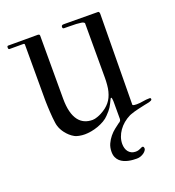

<svg xmlns="http://www.w3.org/2000/svg" viewBox="-167 -836 1110 1220"><g transform="rotate(-20 388.5 -225.5)"><path d="M616.2 212.4Q616.2 217.8 610.8 225.3Q605.5 232.9 596.4 239.5Q587.4 246.1 575 250.7Q562.5 255.4 548.3 255.4Q537.1 255.4 522.7 254.4Q508.3 253.4 493.2 250.2Q478 247.1 463.4 240.7Q448.7 234.4 437 223.9Q425.3 213.4 418.2 197.8Q411.1 182.1 411.1 160.2Q411.1 130.4 422.1 106.4Q433.1 82.5 449 63.2Q464.8 43.9 483.2 29.5Q501.5 15.1 516.1 4.4Q517.6 3.4 520.3 2Q522.9 0.5 525.6 -2Q528.3 -4.4 530.3 -8.1Q532.2 -11.7 532.7 -17.1V-136.7Q532.7 -139.2 532 -146.7Q531.2 -154.3 530.3 -159.7Q530.3 -160.6 528.3 -162.6L526.9 -164.1Q523.4 -164.1 521 -158.7Q512.2 -140.6 506.6 -129.4Q501 -118.2 495.1 -108.9Q489.3 -99.6 481.2 -90.1Q473.1 -80.6 460 -66.9Q445.8 -51.3 425 -39.3Q404.3 -27.3 381.1 -19Q357.9 -10.7 334.5 -6.6Q311 -2.4 291 -2.4Q272 -2.4 253.2 -6.1Q234.4 -9.8 224.6 -15.1Q207.5 -24.4 194.1 -36.6Q180.7 -48.8 170.4 -62Q160.2 -75.2 153.1 -88.9Q146 -102.5 142.6 -114.7Q139.6 -123.5 137.5 -139.2Q135.3 -154.8 133.5 -173.3Q131.8 -191.9 130.6 -211.7Q129.4 -231.4 128.7 -248.8Q127.9 -266.1 127.7 -279.3Q127.4 -292.5 127.4 -297.4V-668.9Q127.4 -675.8 118.2 -675.8H24.9Q17.6 -675.8 17.6 -688.5Q17.6 -699.2 24.9 -699.2H227.1Q230 -699.2 233.9 -697Q237.8 -694.8 237.8 -688.5V-262.7Q237.8 -162.6 274.9 -114.3Q307.6 -71.8 368.2 -71.8Q376 -71.8 384.3 -73.7Q392.6 -75.7 400.6 -78.4Q408.7 -81.1 415.8 -84.2Q422.9 -87.4 428.7 -90.3Q449.2 -101.1 464.4 -113Q479.5 -125 491 -138.9Q502.4 -152.8 510.3 -169.4Q518.1 -186 523.4 -206.1Q525.9 -214.4 527.6 -225.6Q529.3 -236.8 530.5 -249.3Q531.7 -261.7 532.2 -274.4Q532.7 -287.1 532.7 -297.4V-666.5Q526.4 -674.8 510.5 -677Q494.6 -679.2 478 -680.2Q472.2 -680.2 466.3 -680.4Q460.4 -680.7 451.7 -680.7Q443.4 -680.7 429.9 -681.2Q416.5 -681.6 396.5 -681.6Q386.7 -681.6 386.7 -692.9Q386.7 -697.8 389.6 -701.9Q392.6 -706.1 402.8 -706.1L634.8 -704.6Q639.2 -704.6 641.6 -699.7Q644 -694.8 644 -688.5L637.7 -75.2Q640.6 -71.3 649.7 -70.3Q658.7 -69.3 665.5 -69.3Q688 -69.3 709.2 -73.5Q730.5 -77.6 754.9 -77.6Q763.2 -77.6 763.2 -68.4Q763.2 -63.5 757.3 -60.3Q751.5 -57.1 743.4 -54.9Q735.4 -52.7 726.3 -51.3Q717.3 -49.8 710.9 -48.3Q688 -43 662.6 -37.4Q637.2 -31.7 612.8 -22.9Q610.4 -22 607.7 -21Q605 -20 601.6 -18.6Q576.7 -6.3 556.4 10.7Q536.1 27.8 522 48.1Q507.8 68.4 500 90.8Q492.2 113.3 492.2 136.2Q492.2 151.4 496.1 165Q500 178.7 508.1 189Q516.1 199.2 528.3 205.3Q540.5 211.4 556.6 211.4Q566.9 211.4 574.7 209.2Q582.5 207 588.4 204.1Q594.2 201.2 598.6 199Q603 196.8 606 196.8Q612.3 196.8 614.3 201.9Q616.2 207 616.2 212.4Z"/></g></svg>

Font: IM FELL French Canon SC
Style: Regular
Weight: 400
Designer: Igino Marini
Foundry: Igino Marini
Version: 3.00